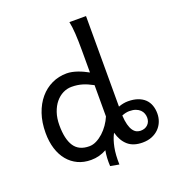

<svg xmlns="http://www.w3.org/2000/svg" viewBox="-154 -900 1009 1112"><g transform="rotate(-20 350.5 -344.0)"><path d="M549.3 -178.2Q539.6 -178.2 527.8 -175.8Q516.1 -173.3 503.4 -168Q505.4 -133.8 511.5 -111.1Q517.6 -88.4 527.1 -74.5Q536.6 -60.5 548.6 -54.7Q560.5 -48.8 573.7 -48.8Q601.6 -48.8 618.2 -65.2Q634.8 -81.5 634.8 -107.4Q634.8 -120.6 630.1 -133.3Q625.5 -146 615.2 -156Q605 -166 588.9 -172.1Q572.8 -178.2 549.3 -178.2ZM283.2 -424.8Q255.4 -424.8 230 -412.1Q204.6 -399.4 184.8 -375.5Q165 -351.6 153.3 -317.1Q141.6 -282.7 141.6 -239.3Q141.6 -153.8 170.7 -109.9Q199.7 -65.9 263.7 -65.9Q286.1 -65.9 308.3 -77.1Q330.6 -88.4 350.3 -106.4Q370.1 -124.5 386.2 -147.7Q402.3 -170.9 412.6 -195.3V-388.2Q394.5 -397.9 378.9 -404.8Q363.3 -411.6 348.1 -416Q333 -420.4 317.4 -422.6Q301.8 -424.8 283.2 -424.8ZM421.9 -85.9Q406.2 -55.2 397.5 -11.5Q388.7 32.2 390.6 92.8L336.9 83Q334 31.2 342.3 -12.7Q320.3 -0.5 296.6 5.9Q272.9 12.2 246.6 12.2Q201.7 12.2 165.8 -4.6Q129.9 -21.5 104.2 -52.5Q78.6 -83.5 64.9 -127.2Q51.3 -170.9 51.3 -224.6Q51.3 -289.6 69.1 -341.8Q86.9 -394 118.2 -430.9Q149.4 -467.8 191.7 -487.8Q233.9 -507.8 283.2 -507.8Q298.8 -507.8 315.7 -504.4Q332.5 -501 349.4 -495.1Q366.2 -489.3 382.3 -481.7Q398.4 -474.1 412.6 -466.3V-603Q412.6 -662.1 409.9 -706.3Q407.2 -750.5 400.4 -781.2H502.9V-223.1Q533.7 -234.4 561.5 -234.4Q596.2 -234.4 621.8 -225.3Q647.5 -216.3 664.6 -200Q681.6 -183.6 689.9 -160.6Q698.2 -137.7 698.2 -109.9Q698.2 -84 689.2 -60.8Q680.2 -37.6 662.6 -19.5Q645 -1.5 619.6 9Q594.2 19.5 561.5 19.5Q504.4 19.5 471.2 -9.8Q438 -39.1 424.8 -90.3Z"/></g></svg>

Font: Andika
Style: Regular
Weight: 400
Designer: Victor Gaultney, Annie Olsen, Julie Remington, Don Collingsworth, Eric Hays
Foundry: SIL International
Version: Version 1.001